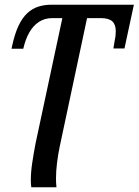

<svg xmlns="http://www.w3.org/2000/svg" viewBox="-20 -556 589 816"><path d="M113 240Q112 232 111.5 225Q111 218 111 209Q111 176 117 136Q123 96 131 54L245 -479H202Q170 -479 145.5 -463Q121 -447 104.5 -418Q88 -389 79 -349H29L32 -363Q43 -413 58.5 -446Q74 -479 95 -499Q116 -519 142 -527.5Q168 -536 199 -536H549L509 -350H462L468 -387Q470 -395 471 -405Q472 -415 472 -424Q472 -452 457 -465.5Q442 -479 409 -479H350L234 66Q227 99 222.5 135Q218 171 218 202Q218 212 218.5 222Q219 232 220 240Z"/></svg>

Font: ET Text
Style: Italic
Weight: 470
Italic angle: -12°
Designer: Monotype Design Team
Foundry: Monotype Imaging Inc.
Version: Version 2.009